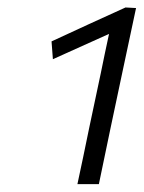

<svg xmlns="http://www.w3.org/2000/svg" viewBox="-20 -782 375 501"><path d="M182 -301.5Q189.5 -337.5 197 -372Q204 -406.5 213 -449.5L243 -591Q248 -616 253.5 -642Q259 -667.5 264.5 -693.5Q230.5 -678.5 194.5 -662Q158 -645.5 118 -627.5L114.5 -674Q164 -697 212 -719Q259.5 -740.5 307.5 -762.5L335 -761Q318.5 -684.5 300.5 -599L268.5 -448Q259.5 -405 252.5 -371.2Q245.5 -337.5 238 -301.5Z"/></svg>

Font: Heraclito Light
Style: Italic
Weight: 300
Italic angle: -12°
Designer: Kostas Bartsokas (font) & Cristiano Sobral (main changes)
Foundry: Kostas Bartsokas (font) & Cristiano Sobral (main changes)
Version: Version 1.00;July 8, 2020;FontCreator 13.0.0.2655 64-bit